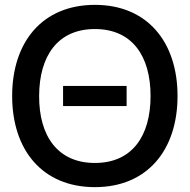

<svg xmlns="http://www.w3.org/2000/svg" viewBox="-20 -755 780 790"><path d="M370.5 15C586 15 710.5 -137.5 710.5 -360C710.5 -582.5 586 -735 370.5 -735C154.5 -735 30 -582.5 30 -360C30 -137.5 154.5 15 370.5 15ZM370.5 -84.5C217.5 -84.5 140.5 -195 141 -360C141.5 -525 217.5 -635.5 370.5 -635.5C523.5 -635.5 599.5 -525 599.5 -360C599.5 -195 523.5 -84.5 370.5 -84.5ZM239.5 -318.5H501V-401.5H239.5Z"/></svg>

Font: Vela Sans SemBd
Style: Regular
Weight: 600
Designer: Principal design: Mikhail Sharanda - project Manrope.
Design modification: Ravid Balaliev
Foundry: Mikhail Sharanda
Version: Version 1.001